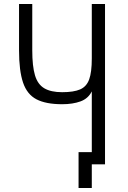

<svg xmlns="http://www.w3.org/2000/svg" viewBox="-20 -820 640 958"><path d="M438 118H372V-61H470V0H438ZM438 0V-364Q420 -328 381.5 -314Q343 -300 290 -300Q209 -300 162 -324.5Q115 -349 95 -408Q75 -467 75 -569V-800H141V-569Q141 -490 154.5 -444.5Q168 -399 201 -379.5Q234 -360 290 -360Q348 -360 380 -374Q412 -388 425 -424Q438 -460 438 -528V-800H504V0Z"/></svg>

Font: Victor Mono Light
Style: Regular
Weight: 300
Monospace: yes
Designer: Rune Bjørnerås
Version: Version 1.561;gftools[0.9.30]